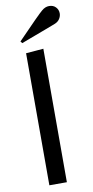

<svg xmlns="http://www.w3.org/2000/svg" viewBox="-104 -998 504 1039"><g transform="rotate(-10 148.0 -478.0)"><path d="M60.1 0ZM175.3 0H79.1V-725.6L175.3 -733.4ZM204.6 -938.5Q224.1 -955.6 245.6 -955.6Q268.6 -955.6 282.2 -941.2Q295.9 -926.8 295.9 -906.7Q295.9 -891.6 287.1 -877.4Q278.3 -863.3 261.2 -856Q255.9 -853.5 207.5 -835.4Q159.2 -817.4 113.8 -800.3L68.4 -783.2L60.1 -793.5Q185.5 -923.3 204.6 -938.5Z"/></g></svg>

Font: Coda
Style: Regular
Weight: 400
Designer: vernon adams
Foundry: vernon adams
Version: Version 2.000; ttfautohint (v0.8) -r 50 -G 200 -x